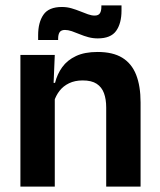

<svg xmlns="http://www.w3.org/2000/svg" viewBox="-20 -695 594 715"><path d="M375.5 0V-294.5Q375.5 -325.5 367.2 -348Q359 -370.5 340 -383Q321 -395.5 288 -395.5Q259 -395.5 237.2 -385Q215.5 -374.5 201.8 -356.8Q188 -339 181 -316.5L161 -386.5H185Q193 -419 211.8 -445Q230.5 -471 262.8 -486.2Q295 -501.5 343.5 -501.5Q400 -501.5 435 -480.2Q470 -459 486.8 -417Q503.5 -375 503.5 -313V0ZM56 0V-490.5H184L179 -371L184 -360.5V0ZM344 -552Q326 -552 309.2 -556.5Q292.5 -561 277 -567.5Q261.5 -574 247.5 -578.8Q233.5 -583.5 222 -583.5Q208 -583.5 202.2 -575.2Q196.5 -567 196.5 -550.5V-546H122V-564Q122 -611.5 141.8 -640.2Q161.5 -669 210.5 -669Q229.5 -669 246.5 -664Q263.5 -659 278.8 -652.8Q294 -646.5 307.5 -641.8Q321 -637 332.5 -637Q346.5 -637 352 -645.5Q357.5 -654 357.5 -670V-675H432.5V-655.5Q432.5 -608 412.5 -580Q392.5 -552 344 -552Z"/></svg>

Font: Anek Latin Medium SemiBold
Style: Regular
Weight: 600
Version: Version 1.003